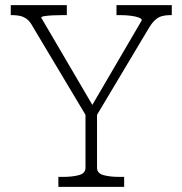

<svg xmlns="http://www.w3.org/2000/svg" viewBox="-20 -730 712 750"><path d="M314 -293 322 -268 108 -626Q98 -645 86 -654.5Q74 -664 60 -667.5Q46 -671 27 -671H22V-710H241V-671H228Q204 -671 185 -670Q166 -669 153.5 -667Q141 -665 141 -661L355 -296L323 -290L534 -651Q534 -657 522 -661.5Q510 -666 490.5 -668.5Q471 -671 448 -671H435V-710H651V-671H645Q627 -671 612.5 -667Q598 -663 585.5 -651.5Q573 -640 560 -618L351 -268L359 -293V-75Q359 -53 384 -46Q409 -39 447 -39H465V0H208V-39H226Q263 -39 288.5 -46Q314 -53 314 -75Z"/></svg>

Font: Roboto Serif 20pt Thin
Style: Regular
Weight: 250
Version: Version 1.008